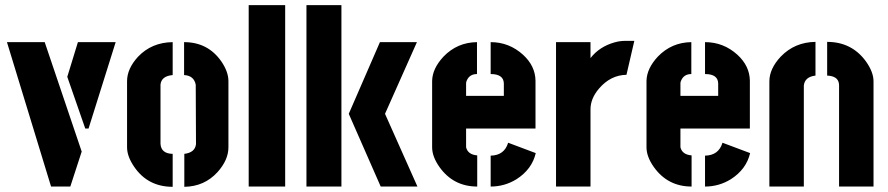

<svg xmlns="http://www.w3.org/2000/svg" viewBox="-20 -719 3424 740"><path d="M6.8 -556.6H152.3L294.9 -134.8L251 0H176.8ZM239.3 -422.9 280.3 -556.6H425.8L321.3 -223.6H308.6Z M469.7 -151.4V-406.2Q469.7 -454.1 511.7 -500Q564.5 -555.7 645.5 -556.6V-429.7Q601.6 -425.8 598.6 -392.6V-165Q600.6 -127 645.5 -126V1Q549.8 1 497.1 -76.2Q469.7 -116.2 469.7 -151.4ZM690.4 1V-126Q731.4 -130.9 735.4 -163.1L734.4 -392.6Q727.5 -427.7 689.5 -429.7V-556.6Q781.2 -556.6 833 -482.4Q860.4 -442.4 860.4 -406.2V-151.4Q860.4 -102.5 818.4 -55.7Q767.6 0 690.4 1Z M938.5 0V-699.2H1079.1V0Z M1161.1 0V-699.2H1295.9V0ZM1324.2 -280.3 1444.3 -556.6H1586.9L1463.9 -280.3L1588.9 0H1447.3Z M1645.5 -151.4V-407.2Q1646.5 -455.1 1689.5 -501Q1742.2 -555.7 1818.4 -556.6V-433.6Q1790 -433.6 1779.3 -409.2Q1776.4 -403.3 1776.4 -398.4V-349.6H1921.9V-397.5Q1920.9 -433.6 1871.1 -433.6V-556.6Q1942.4 -556.6 1996.1 -507.8Q2043 -464.8 2043.9 -408.2V-223.6H1776.4V-151.4Q1783.2 -123 1819.3 -120.1V0Q1727.5 0 1673.8 -75.2Q1645.5 -115.2 1645.5 -151.4ZM1871.1 0V-119.1Q1923.8 -120.1 1938.5 -168.9L2044.9 -128.9Q2030.3 -66.4 1970.7 -28.3Q1924.8 0 1871.1 0Z M2123 0V-556.6H2255.9V-495.1Q2290 -539.1 2348.6 -555.7Q2369.1 -561.5 2389.6 -561.5H2424.8L2394.5 -430.7Q2333 -429.7 2288.1 -377Q2255.9 -338.9 2255.9 -297.9V0Z M2471.7 -151.4V-407.2Q2472.7 -455.1 2515.6 -501Q2568.4 -555.7 2644.5 -556.6V-433.6Q2616.2 -433.6 2605.5 -409.2Q2602.5 -403.3 2602.5 -398.4V-349.6H2748V-397.5Q2747.1 -433.6 2697.3 -433.6V-556.6Q2768.6 -556.6 2822.3 -507.8Q2869.1 -464.8 2870.1 -408.2V-223.6H2602.5V-151.4Q2609.4 -123 2645.5 -120.1V0Q2553.7 0 2500 -75.2Q2471.7 -115.2 2471.7 -151.4ZM2697.3 0V-119.1Q2750 -120.1 2764.6 -168.9L2871.1 -128.9Q2856.4 -66.4 2796.9 -28.3Q2751 0 2697.3 0Z M2945.3 0V-405.3Q2945.3 -454.1 2989.3 -501Q3043 -556.6 3123 -557.6V-427.7Q3082 -422.9 3078.1 -389.6V0ZM3168 -427.7V-557.6Q3262.7 -557.6 3317.4 -482.4Q3346.7 -441.4 3346.7 -405.3V0H3213.9V-389.6Q3213.9 -421.9 3177.7 -426.8Q3172.9 -427.7 3168 -427.7Z"/></svg>

Font: Post No Bills Colombo
Style: ExtraBold
Weight: 900
Designer: Kosala Senevirathne, Siva Puranthara, Lasantha Premarathna, Tharique Azeez
Foundry: Mooniak
Version: Version 1.220 ; ttfautohint (v1.5)